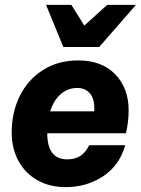

<svg xmlns="http://www.w3.org/2000/svg" viewBox="-20 -758 578 788"><path d="M538 -738 387 -565H240L169 -738H273L326 -653L420 -738ZM508 -305Q508 -260 497 -211H174Q174 -104 256 -104Q289 -104 310.5 -118.5Q332 -133 346 -162H494Q470 -78 402.5 -34Q335 10 250 10Q183 10 132.5 -19Q82 -48 55 -99Q28 -150 28 -214Q28 -297 61.5 -364.5Q95 -432 157 -471Q219 -510 301 -510Q398 -510 453 -453Q508 -396 508 -305ZM186 -301H367V-314Q367 -355 348 -376Q329 -397 297 -397Q258 -397 229 -371.5Q200 -346 186 -301Z"/></svg>

Font: CBA Beacon Sans Extra Bold
Style: Italic
Weight: 800
Italic angle: -13°
Designer: Wei Huang
Foundry: Wei Huang
Version: Version 1.002